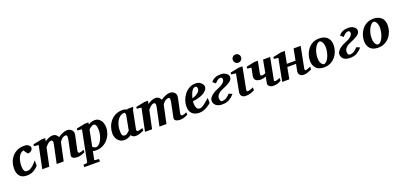

<svg xmlns="http://www.w3.org/2000/svg" viewBox="26 -1959 7094 3397"><g transform="rotate(-20 3573.0 -260.5)"><path d="M450.2 -425.8Q450.2 -414.1 441.9 -395.8Q433.6 -377.4 412.6 -363.3Q391.6 -349.1 354 -349.1L298.8 -426.8Q265.1 -419.4 241.9 -397Q218.8 -374.5 204.6 -344.2Q190.4 -314 182.9 -283Q175.3 -252 172.6 -226.6Q169.9 -201.2 169.9 -189Q169.9 -158.7 174.1 -129.4Q178.2 -100.1 193.1 -81.1Q208 -62 240.2 -62Q265.1 -62 291.3 -72.5Q317.4 -83 350.3 -111.6Q383.3 -140.1 428.2 -193.8V-94.2Q386.7 -45.9 333.5 -16.8Q280.3 12.2 209 12.2Q117.7 12.2 75.4 -40.3Q33.2 -92.8 33.2 -178.2Q33.2 -243.2 53.5 -301.3Q73.7 -359.4 112.5 -404.1Q151.4 -448.7 207.3 -474.4Q263.2 -500 335 -500Q394.5 -500 422.4 -475.1Q450.2 -450.2 450.2 -425.8Z M1304.2 -28.8Q1266.6 -9.3 1231 1.5Q1195.3 12.2 1156.7 12.2Q1111.3 12.2 1079.8 -6.6Q1048.3 -25.4 1056.2 -62L1110.8 -328.1Q1130.9 -421.9 1091.8 -421.9Q1062.5 -421.9 1038.6 -406.2Q1014.6 -390.6 998.3 -371.3Q981.9 -352.1 975.1 -340.8L902.8 0H771L839.8 -329.1Q844.2 -348.6 846.7 -370.1Q849.1 -391.6 843.3 -406.7Q837.4 -421.9 815.9 -421.9Q794.9 -421.9 773.9 -407.7Q752.9 -393.6 734.6 -374Q716.3 -354.5 703.1 -338.9L631.8 0H499L586.9 -424.8L502.9 -433.1V-466.8L668 -500H736.8L725.1 -442.9Q761.2 -467.8 799.6 -483.9Q837.9 -500 872.1 -500Q913.1 -500 938 -478.8Q962.9 -457.5 974.1 -432.1Q1013.2 -461.4 1060.1 -480.7Q1106.9 -500 1146 -500Q1181.6 -500 1209 -483.9Q1236.3 -467.8 1249 -438.2Q1261.7 -408.7 1252.9 -369.1L1195.8 -100.1Q1191.4 -79.1 1196.8 -64.5Q1202.1 -49.8 1221.2 -49.8Q1231.4 -49.8 1257.3 -57.1Q1283.2 -64.5 1304.2 -75.2Z M1210.9 219.2V173.8L1271 168.9Q1284.7 167.5 1288.1 151.9L1401.4 -423.8L1318.4 -433.1V-466.8L1482.9 -500H1550.3L1543 -462.9Q1558.6 -472.2 1591.1 -486.1Q1623.5 -500 1663.1 -500Q1715.8 -500 1749.5 -471.7Q1783.2 -443.4 1799.6 -399.9Q1815.9 -356.4 1815.9 -311Q1815.9 -251 1794.4 -193.4Q1772.9 -135.7 1732.7 -89.4Q1692.4 -43 1635.5 -15.4Q1578.6 12.2 1507.3 12.2Q1489.3 12.2 1475.1 9.5Q1460.9 6.8 1451.2 3.9L1420.9 151.9Q1417.5 168 1436 168L1505.4 173.8V219.2ZM1526.4 -41Q1558.1 -41 1585.2 -65.7Q1612.3 -90.3 1632.8 -130.1Q1653.3 -169.9 1664.8 -216.6Q1676.3 -263.2 1676.3 -307.1Q1676.3 -335 1672.4 -363.5Q1668.5 -392.1 1655.5 -411.1Q1642.6 -430.2 1616.2 -430.2Q1602.1 -430.2 1585 -420.4Q1567.9 -410.6 1552 -397.9Q1536.1 -385.3 1526.4 -376L1465.3 -67.9Q1477.1 -60.5 1494.9 -50.8Q1512.7 -41 1526.4 -41Z M2047.4 12.2Q2001.5 12.2 1969.5 -5.6Q1937.5 -23.4 1917.7 -51.5Q1897.9 -79.6 1889.2 -111.3Q1880.4 -143.1 1880.4 -170.9Q1880.4 -226.6 1898.9 -284.4Q1917.5 -342.3 1955.6 -391.1Q1993.7 -439.9 2052.7 -470Q2111.8 -500 2192.4 -500Q2213.9 -500 2235.8 -494.1Q2257.8 -488.3 2274.9 -479L2282.2 -487.8H2389.2Q2384.3 -472.7 2375 -453.1Q2365.7 -433.6 2364.3 -426.8Q2348.1 -344.2 2331.8 -262Q2315.4 -179.7 2299.3 -97.2Q2299.3 -74.7 2303.7 -65.9Q2308.1 -57.1 2326.2 -57.1Q2328.1 -57.1 2340.1 -60.1Q2352.1 -63 2367.7 -66.9Q2383.3 -70.8 2396.5 -74.2Q2409.7 -77.6 2413.1 -78.1V-29.8Q2378.9 -16.6 2339.1 -2.2Q2299.3 12.2 2261.2 12.2Q2196.8 12.2 2177.2 -33.2Q2150.9 -15.6 2117.2 -1.7Q2083.5 12.2 2047.4 12.2ZM2079.1 -63Q2100.6 -63 2118.9 -74.7Q2137.2 -86.4 2150.9 -100.6Q2164.6 -114.7 2171.4 -121.1L2223.1 -394Q2224.1 -397 2222.4 -408.7Q2220.7 -420.4 2216.8 -431.2Q2212.9 -441.9 2207 -441.9Q2159.2 -441.9 2124 -417Q2088.9 -392.1 2066.2 -352.1Q2043.5 -312 2032.2 -265.9Q2021 -219.7 2021 -176.8Q2021 -150.4 2022.9 -124.3Q2024.9 -98.1 2037.1 -80.6Q2049.3 -63 2079.1 -63Z M3239.3 -28.8Q3201.7 -9.3 3166 1.5Q3130.4 12.2 3091.8 12.2Q3046.4 12.2 3014.9 -6.6Q2983.4 -25.4 2991.2 -62L3045.9 -328.1Q3065.9 -421.9 3026.9 -421.9Q2997.6 -421.9 2973.6 -406.2Q2949.7 -390.6 2933.3 -371.3Q2917 -352.1 2910.2 -340.8L2837.9 0H2706.1L2774.9 -329.1Q2779.3 -348.6 2781.7 -370.1Q2784.2 -391.6 2778.3 -406.7Q2772.5 -421.9 2751 -421.9Q2730 -421.9 2709 -407.7Q2688 -393.6 2669.7 -374Q2651.4 -354.5 2638.2 -338.9L2566.9 0H2434.1L2522 -424.8L2438 -433.1V-466.8L2603 -500H2671.9L2660.2 -442.9Q2696.3 -467.8 2734.6 -483.9Q2772.9 -500 2807.1 -500Q2848.1 -500 2873 -478.8Q2897.9 -457.5 2909.2 -432.1Q2948.2 -461.4 2995.1 -480.7Q3042 -500 3081.1 -500Q3116.7 -500 3144 -483.9Q3171.4 -467.8 3184.1 -438.2Q3196.8 -408.7 3188 -369.1L3130.9 -100.1Q3126.5 -79.1 3131.8 -64.5Q3137.2 -49.8 3156.2 -49.8Q3166.5 -49.8 3192.4 -57.1Q3218.3 -64.5 3239.3 -75.2Z M3705.1 -395Q3705.1 -355.5 3679.2 -324.7Q3653.3 -293.9 3610.8 -271.7Q3568.4 -249.5 3517.6 -236.3Q3466.8 -223.1 3417 -219.2Q3416.5 -210 3415.3 -198.2Q3414.1 -186.5 3414.1 -178.2Q3414.1 -126.5 3430.7 -92.3Q3447.3 -58.1 3489.3 -58.1Q3510.7 -58.1 3534.2 -70.1Q3557.6 -82 3592.5 -109.9Q3627.4 -137.7 3682.1 -185.1V-89.8Q3662.6 -70.8 3627.9 -46.9Q3593.3 -22.9 3549.1 -5.4Q3504.9 12.2 3456.1 12.2Q3412.6 12.2 3371.1 -3.4Q3329.6 -19 3302.5 -59.6Q3275.4 -100.1 3275.4 -173.8Q3275.4 -231 3296.1 -288.6Q3316.9 -346.2 3355.2 -394Q3393.6 -441.9 3446.3 -470.9Q3499 -500 3563 -500Q3612.3 -500 3643.6 -480Q3674.8 -460 3689.9 -435.1Q3705.1 -410.2 3705.1 -395ZM3575.2 -396Q3575.2 -413.1 3569.1 -428.5Q3563 -443.8 3540 -443.8Q3509.3 -443.8 3486.6 -416Q3463.9 -388.2 3448.7 -347.9Q3433.6 -307.6 3424.3 -271Q3459 -279.3 3493.7 -297.1Q3528.3 -314.9 3551.8 -340.3Q3575.2 -365.7 3575.2 -396Z M4181.2 -398.9Q4181.2 -347.2 4123 -309.8Q4064.9 -272.5 3964.4 -231.9Q3922.9 -215.3 3893.6 -181.6Q3864.3 -147.9 3864.3 -113.8Q3864.3 -89.8 3872.3 -67.4Q3880.4 -44.9 3908.2 -44.9Q3944.8 -44.9 3978 -63.2Q4011.2 -81.5 4056.2 -128.9L4118.2 -101.1Q4075.2 -52.2 4023.2 -20Q3971.2 12.2 3890.1 12.2Q3814.9 12.2 3772 -21.2Q3729 -54.7 3729 -113.8Q3729 -145 3752.4 -174.8Q3775.9 -204.6 3813.5 -229.7Q3851.1 -254.9 3893.1 -271Q3965.3 -298.3 4006.3 -332.3Q4047.4 -366.2 4047.4 -398.9Q4047.4 -414.6 4041 -428.2Q4034.7 -441.9 4014.2 -441.9Q3996.6 -441.9 3982.2 -437Q3967.8 -432.1 3950.2 -418Q3932.6 -403.8 3905.3 -376L3854 -419.9Q3886.2 -461.4 3930.9 -480.7Q3975.6 -500 4040 -500Q4079.6 -500 4111.6 -485.8Q4143.6 -471.7 4162.4 -448.7Q4181.2 -425.8 4181.2 -398.9Z M4482.9 -663.1Q4482.9 -630.9 4460 -607.9Q4437 -585 4404.8 -585Q4372.6 -585 4350.3 -607.9Q4328.1 -630.9 4328.1 -663.1Q4328.1 -695.3 4350.3 -717.8Q4372.6 -740.2 4404.8 -740.2Q4437 -740.2 4460 -717.8Q4482.9 -695.3 4482.9 -663.1ZM4496.1 -32.2Q4451.2 -8.3 4410.9 2Q4370.6 12.2 4327.1 12.2Q4290.5 12.2 4269.3 -3.4Q4248 -19 4240.5 -42.7Q4232.9 -66.4 4237.8 -90.8L4300.8 -422.9L4214.8 -432.1V-466.8L4379.9 -500H4450.2L4373 -99.1Q4369.6 -81.1 4371.8 -67.1Q4374 -53.2 4392.1 -53.2Q4397.5 -53.2 4415.3 -57.4Q4433.1 -61.5 4455.3 -69.3Q4477.5 -77.1 4496.1 -86.9Z M4998 -32.2Q4964.4 -10.3 4929 1Q4893.6 12.2 4853 12.2Q4806.6 12.2 4778.8 -10.5Q4751 -33.2 4751 -57.6Q4751 -60.1 4752 -64.9L4775.9 -188Q4752.9 -179.7 4728.5 -173.8Q4704.1 -168 4684.1 -168Q4625.5 -168 4593.3 -189.5Q4561 -210.9 4561 -253.9Q4561 -266.1 4564 -279.8L4592.3 -423.8L4517.1 -432.1V-466.8L4670.9 -500H4740.2L4699.2 -292Q4697.3 -281.2 4695.6 -272Q4693.8 -262.7 4693.8 -255.9Q4693.8 -242.7 4701.4 -236.3Q4709 -230 4730 -230Q4742.7 -230 4755.9 -234.4Q4769 -238.8 4789.1 -248L4834 -487.8H4967.3L4890.1 -87.9Q4888.2 -78.6 4888.2 -71.8Q4888.2 -55.2 4907.2 -55.2Q4914.1 -55.2 4930.9 -59.1Q4947.8 -63 4966.8 -69.3Q4985.8 -75.7 4998 -83Z M5573.2 -32.2Q5533.2 -15.6 5498.3 -1.7Q5463.4 12.2 5419.9 12.2Q5384.3 12.2 5363 -3.2Q5341.8 -18.6 5334.2 -41.7Q5326.7 -64.9 5331.1 -88.9L5356 -216.8H5191.9L5150.9 0H5017.1L5099.1 -423.8L5019 -432.1V-466.8L5178.2 -500H5247.1L5204.1 -272.9H5367.2L5409.2 -487.8H5542L5465.8 -97.2Q5462.4 -79.1 5464.6 -65.4Q5466.8 -51.8 5484.9 -51.8Q5490.7 -51.8 5510 -59.6Q5529.3 -67.4 5548.6 -75.4Q5567.9 -83.5 5573.2 -85Z M6095.2 -303.2Q6095.2 -244.1 6075.7 -188Q6056.2 -131.8 6018.6 -86.7Q5981 -41.5 5927.2 -14.6Q5873.5 12.2 5805.2 12.2Q5702.6 12.2 5654.1 -42.7Q5605.5 -97.7 5605.5 -181.2Q5605.5 -239.7 5624.3 -296.6Q5643.1 -353.5 5679.7 -399.4Q5716.3 -445.3 5770 -472.7Q5823.7 -500 5893.1 -500Q5985.4 -500 6040.3 -450.4Q6095.2 -400.9 6095.2 -303.2ZM5951.2 -307.1Q5951.2 -356 5939.2 -386.7Q5927.2 -417.5 5911.1 -432.1Q5895 -446.8 5882.3 -446.8Q5859.4 -446.8 5835.7 -425Q5812 -403.3 5792.2 -366.5Q5772.5 -329.6 5760.3 -282.7Q5748 -235.8 5748 -185.1Q5748 -133.8 5760.5 -102.5Q5772.9 -71.3 5789.6 -57.1Q5806.2 -43 5817.4 -43Q5843.8 -43 5867.7 -66.4Q5891.6 -89.8 5910.4 -128.9Q5929.2 -168 5940.2 -214.6Q5951.2 -261.2 5951.2 -307.1Z M6585.4 -398.9Q6585.4 -347.2 6527.3 -309.8Q6469.2 -272.5 6368.7 -231.9Q6327.1 -215.3 6297.9 -181.6Q6268.6 -147.9 6268.6 -113.8Q6268.6 -89.8 6276.6 -67.4Q6284.7 -44.9 6312.5 -44.9Q6349.1 -44.9 6382.3 -63.2Q6415.5 -81.5 6460.4 -128.9L6522.5 -101.1Q6479.5 -52.2 6427.5 -20Q6375.5 12.2 6294.4 12.2Q6219.2 12.2 6176.3 -21.2Q6133.3 -54.7 6133.3 -113.8Q6133.3 -145 6156.7 -174.8Q6180.2 -204.6 6217.8 -229.7Q6255.4 -254.9 6297.4 -271Q6369.6 -298.3 6410.6 -332.3Q6451.7 -366.2 6451.7 -398.9Q6451.7 -414.6 6445.3 -428.2Q6439 -441.9 6418.5 -441.9Q6400.9 -441.9 6386.5 -437Q6372.1 -432.1 6354.5 -418Q6336.9 -403.8 6309.6 -376L6258.3 -419.9Q6290.5 -461.4 6335.2 -480.7Q6379.9 -500 6444.3 -500Q6483.9 -500 6515.9 -485.8Q6547.9 -471.7 6566.7 -448.7Q6585.4 -425.8 6585.4 -398.9Z M7114.3 -303.2Q7114.3 -244.1 7094.7 -188Q7075.2 -131.8 7037.6 -86.7Q7000 -41.5 6946.3 -14.6Q6892.6 12.2 6824.2 12.2Q6721.7 12.2 6673.1 -42.7Q6624.5 -97.7 6624.5 -181.2Q6624.5 -239.7 6643.3 -296.6Q6662.1 -353.5 6698.7 -399.4Q6735.4 -445.3 6789.1 -472.7Q6842.8 -500 6912.1 -500Q7004.4 -500 7059.3 -450.4Q7114.3 -400.9 7114.3 -303.2ZM6970.2 -307.1Q6970.2 -356 6958.3 -386.7Q6946.3 -417.5 6930.2 -432.1Q6914.1 -446.8 6901.4 -446.8Q6878.4 -446.8 6854.7 -425Q6831.1 -403.3 6811.3 -366.5Q6791.5 -329.6 6779.3 -282.7Q6767.1 -235.8 6767.1 -185.1Q6767.1 -133.8 6779.5 -102.5Q6792 -71.3 6808.6 -57.1Q6825.2 -43 6836.4 -43Q6862.8 -43 6886.7 -66.4Q6910.6 -89.8 6929.4 -128.9Q6948.2 -168 6959.2 -214.6Q6970.2 -261.2 6970.2 -307.1Z"/></g></svg>

Font: Charis
Style: Bold Italic
Weight: 700
Italic angle: -11°
Designer: Walt Agee, Miriam Martin, Annie Olsen, Victor Gaultney, Lorna Priest, Alan Ward, Bob Hallissy, Martin Hosken, Sharon Cor
Foundry: SIL Global
Version: Version 7.000